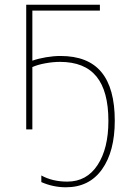

<svg xmlns="http://www.w3.org/2000/svg" viewBox="-20 -548 539 813"><path d="M403 -503H117V-291Q142 -300 174.5 -305.5Q207 -311 236 -311Q353 -311 409.5 -242.5Q466 -174 466 -37Q466 93 412 169Q358 245 259 245Q205 245 155 223V195Q202 221 265 221Q347 221 393 151Q439 81 439 -36Q439 -162 388.5 -224Q338 -286 234 -286Q205 -286 172 -280Q139 -274 117 -264V0H91V-528H403Z"/></svg>

Font: Noto Sans UI Thin
Style: Regular
Weight: 250
Designer: Monotype Design Team
Foundry: Monotype Imaging Inc.
Version: Version 1.001